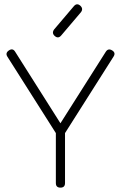

<svg xmlns="http://www.w3.org/2000/svg" viewBox="-20 -860 555 880"><path d="M231 -695Q216 -708 228 -725L318 -831Q332 -848 348 -834Q363 -820 351 -804L261 -698Q247 -681 231 -695ZM465 -623Q476 -640 494 -629Q512 -618 500 -600L278 -250V-21Q278 0 257 0Q236 0 236 -21V-250L14 -600Q3 -617 21 -629Q39 -641 50 -622L257 -295Z"/></svg>

Font: Jura Light
Style: Regular
Weight: 300
Designer: Daniel Johnson, Alexei Vanyashin
Foundry: Daniel Johnson
Version: Version 5.103